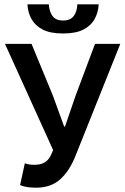

<svg xmlns="http://www.w3.org/2000/svg" viewBox="-20 -857 577 889"><path d="M147 12Q122 12 104.5 9Q87 6 73 0L95 -101Q103 -98 113 -96Q123 -94 140 -94Q167 -94 185 -104Q203 -114 214 -135L226 -162L3 -654H126L225 -414L277 -271H281L330 -414L420 -654H537L329 -134Q302 -66 259 -27Q216 12 147 12ZM272 -702Q212 -702 177 -720.5Q142 -739 125.5 -769.5Q109 -800 107 -837H206Q208 -804 223 -783Q238 -762 272 -762Q306 -762 321.5 -783Q337 -804 338 -837H437Q435 -800 418.5 -769.5Q402 -739 367 -720.5Q332 -702 272 -702Z"/></svg>

Font: Source Sans 3 SemiBold
Style: Regular
Weight: 600
Designer: Paul D. Hunt
Foundry: Adobe
Version: Version 3.046;hotconv 1.0.118;makeotfexe 2.5.65603